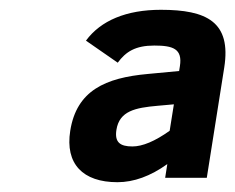

<svg xmlns="http://www.w3.org/2000/svg" viewBox="-20 -762 480 392"><path d="M308.5 -742C238 -742 185.7 -720.1 155.5 -679L220.4 -634C236.8 -656.4 256.4 -669 295 -669C333.2 -669 352.9 -662.4 347.3 -627L345.7 -617L281.8 -611C195.1 -603.2 136.4 -577.1 123.4 -495C112.7 -427.5 149 -390 219.8 -390C253.1 -390 287.1 -402.3 321.6 -427L317.2 -399H402.2L437.8 -624C452.6 -717.4 401.9 -742 308.5 -742ZM217.7 -497C223.8 -535.6 256.6 -542 301.5 -546L335 -549L326.4 -495C296.4 -473.7 271 -463 250.3 -463C225 -463 213.7 -471.6 217.7 -497Z"/></svg>

Font: Fog Sans
Style: It
Weight: 700
Foundry: Intel Corporation
Version: Version 1.00